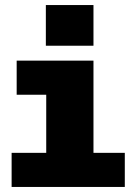

<svg xmlns="http://www.w3.org/2000/svg" viewBox="-20 -740 540 760"><path d="M26 0V-135H163V-365H46V-500H350V-135H474V0ZM161.5 -720H350V-559H161.5Z"/></svg>

Font: Trispace Thin ExtraBold
Style: Regular
Weight: 800
Version: Version 1.210